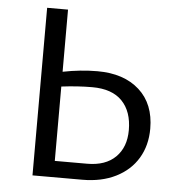

<svg xmlns="http://www.w3.org/2000/svg" viewBox="-49 -704 695 751"><g transform="rotate(5 298.5 -329.0)"><path d="M549 -222Q549 -156 519 -106Q489 -56 433 -28Q377 0 302 0H106V-658H188V-414Q258 -428 324 -428Q428 -428 488.5 -373.5Q549 -319 549 -222ZM466 -209Q466 -282 426.5 -323Q387 -364 309 -364Q252 -364 188 -356V-64H315Q387 -64 426.5 -103Q466 -142 466 -209Z"/></g></svg>

Font: Ysabeau SC Medium
Style: Regular
Weight: 500
Designer: Christian Thalmann (Catharsis Fonts)
Version: Version 0.003